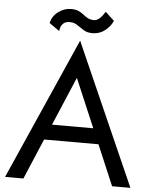

<svg xmlns="http://www.w3.org/2000/svg" viewBox="-59 -944 779 992"><g transform="rotate(5 330.0 -447.5)"><path d="M165 -812Q173 -849 204 -871.5Q235 -894 269 -894Q293 -894 308.5 -887Q324 -880 335.5 -870.5Q347 -861 360 -854Q373 -847 393 -847Q419 -847 449 -895L495 -852Q483 -824 455 -801.5Q427 -779 389 -779Q362 -779 343 -791Q324 -803 307.5 -814.5Q291 -826 268 -826Q248 -826 237 -816.5Q226 -807 222 -795Q218 -783 218 -775ZM560 0 471 -210H189L100 0H5L330 -735L655 0ZM330 -542 223 -290H437Z"/></g></svg>

Font: Jost
Style: Regular
Weight: 400
Version: Version 3.500